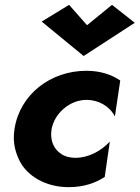

<svg xmlns="http://www.w3.org/2000/svg" viewBox="-20 -762 576 792"><path d="M339 -658 265 -742 152 -673 325 -531 536 -668 442 -742ZM193 -230C205 -295 268 -350 337 -350C386 -350 431 -325 454 -282L476 -430C440 -454 395 -470 336 -470C188 -470 62 -372 40 -231C38 -218 37 -206 37 -194C37 -162 45 -131 60 -100C91 -37 167 10 263 10C326 10 373 -7 412 -32L433 -178C397 -139 345 -111 291 -111C290 -111 288 -111 287 -111C265 -112 246 -117 231 -128C200 -149 191 -181 191 -209C191 -216 192 -223 193 -230Z"/></svg>

Font: Jost
Style: Bold Italic
Weight: 700
Italic angle: -5°
Version: Version 3.710